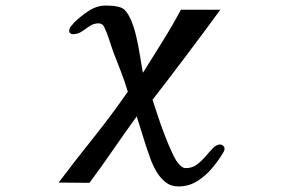

<svg xmlns="http://www.w3.org/2000/svg" viewBox="-20 -550 1040 691"><path d="M788 -15Q788 -11 787 -8Q786 -5 784 -2Q767 27 743 55.5Q719 84 689 102.5Q659 121 622 121Q595 121 575.5 105.5Q556 90 542.5 66.5Q529 43 520 17.5Q511 -8 504 -29Q496 -55 488 -80.5Q480 -106 472 -131Q429 -72 387.5 -11.5Q346 49 302 108L191 107Q253 25 317 -55Q381 -135 440 -220Q429 -257 415 -293Q401 -329 387 -365Q380 -385 372 -410Q364 -435 355 -453Q348 -466 335 -466Q317 -466 302.5 -456Q288 -446 274 -436.5Q260 -427 241 -427Q238 -427 233.5 -430Q229 -433 229 -437Q229 -447 234.5 -454Q240 -461 246 -468Q268 -490 298 -510Q328 -530 360 -530Q397 -530 416 -522.5Q435 -515 451 -479Q462 -454 470 -420Q478 -386 483.5 -351.5Q489 -317 494 -289H495Q530 -345 565 -401Q600 -457 631 -515H773Q713 -433 652 -352Q591 -271 529 -191Q535 -173 546 -139Q557 -105 571.5 -67Q586 -29 600.5 2Q615 33 627 44Q632 49 637 52Q642 55 649 55Q672 55 689 42Q706 29 720 12.5Q734 -4 746.5 -17Q759 -30 772 -30Q778 -30 783 -25.5Q788 -21 788 -15Z"/></svg>

Font: Kaisei Opti
Style: Bold
Weight: 700
Designer: Font-Kai, 金井和夫
Foundry: KAZUO KANAI
Version: Version 5.003